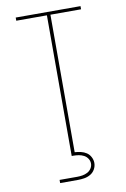

<svg xmlns="http://www.w3.org/2000/svg" viewBox="-102 -794 705 1074"><g transform="rotate(-10 250.0 -257.5)"><path d="M240 0V-717H66V-735H434V-717H260V0ZM150 220V202H250Q265 202 280 199.5Q295 197 308.5 190Q322 183 330.5 170Q339 157 339 142Q339 127 330.5 114Q322 101 308.5 94Q295 87 280 84.5Q265 82 250 82H240V0H260V64Q277 65 294.5 69Q312 73 326.5 82.5Q341 92 349.5 108.5Q358 125 358 142Q358 161 348.5 178Q339 195 322.5 204.5Q306 214 287.5 217Q269 220 250 220Z"/></g></svg>

Font: Iosevka SS18 Thin
Style: Regular
Weight: 100
Monospace: yes
Designer: Belleve Invis
Foundry: Belleve Invis
Version: Version 25.1.1; ttfautohint (v1.8.4)